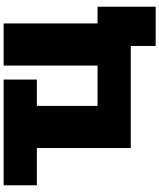

<svg xmlns="http://www.w3.org/2000/svg" viewBox="70 -810 877 1057"><g transform="rotate(-90 508.5 -281.5)"><path d="M1000 -183V137H784V0H222V-517H17V-700H599V-517H454V-183H676V-700H908V-183Z"/></g></svg>

Font: CMG Sans Black
Style: Regular
Weight: 900
Designer: Julieta Ulanovsky
Foundry: Julieta Ulanovsky
Version: Version 7.200